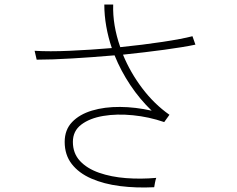

<svg xmlns="http://www.w3.org/2000/svg" viewBox="-20 -806 1040 843"><path d="M657 16Q578 20 507 11Q436 2 381 -22Q326 -46 295 -86Q264 -126 264 -183Q264 -236 296.5 -270Q329 -304 384 -320.5Q439 -337 507 -336.5Q575 -336 646 -320Q594 -370 552.5 -432Q511 -494 483 -563Q389 -555 298.5 -549.5Q208 -544 141 -544L132 -583Q196 -579 286.5 -583Q377 -587 471 -595Q455 -642 446.5 -690.5Q438 -739 438 -786H477Q474 -696 508 -599Q607 -609 693 -622Q779 -635 825 -647L838 -610Q786 -599 701 -587.5Q616 -576 520 -566Q552 -488 604.5 -418.5Q657 -349 724 -302L701 -270Q634 -293 563.5 -300Q493 -307 433.5 -297Q374 -287 337 -259Q300 -231 300 -183Q300 -133 331 -99.5Q362 -66 415 -47.5Q468 -29 533 -24Q598 -19 666 -25Q663 -17 660.5 -4Q658 9 657 16Z"/></svg>

Font: Zen Kaku Gothic New Light
Style: Regular
Weight: 300
Designer: Yoshimichi Ohira
Foundry: Positype
Version: Version 1.002